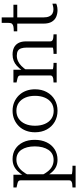

<svg xmlns="http://www.w3.org/2000/svg" viewBox="655 -1342 910 2260"><g transform="rotate(-90 1110.0 -212.0)"><path d="M289 223H33V186H35Q59 186 77.5 183Q96 180 106.5 172Q117 164 117 150V-426Q117 -441 109 -448.5Q101 -456 85 -460.5Q69 -465 44 -470L33 -472V-509H183V-381L189 -373V176Q189 179 202 181.5Q215 184 232 185Q249 186 262 186H289ZM360 10Q318 10 285 -3.5Q252 -17 224.5 -44Q197 -71 172 -112L175 -181Q198 -134 224.5 -101.5Q251 -69 284.5 -52.5Q318 -36 357 -36Q396 -36 426 -51.5Q456 -67 476 -97Q496 -127 506.5 -167.5Q517 -208 517 -258Q517 -307 506.5 -347Q496 -387 476.5 -415.5Q457 -444 428 -459Q399 -474 362 -474Q321 -474 287.5 -456Q254 -438 226.5 -405Q199 -372 175 -324L172 -390Q199 -433 227.5 -461.5Q256 -490 290 -504.5Q324 -519 368 -519Q436 -519 486.5 -486.5Q537 -454 565.5 -395.5Q594 -337 594 -258Q594 -179 565 -118.5Q536 -58 483 -24Q430 10 360 10Z M1189 -255Q1189 -177 1156.5 -117Q1124 -57 1067 -23.5Q1010 10 936 10Q863 10 805.5 -23.5Q748 -57 715.5 -117Q683 -177 683 -255Q683 -313 701.5 -361.5Q720 -410 754.5 -445Q789 -480 835 -499.5Q881 -519 936 -519Q991 -519 1037 -499.5Q1083 -480 1117.5 -445Q1152 -410 1170.5 -361.5Q1189 -313 1189 -255ZM760 -255Q760 -189 781.5 -139Q803 -89 842.5 -62Q882 -35 936 -35Q991 -35 1030 -62Q1069 -89 1090.5 -139Q1112 -189 1112 -255Q1112 -321 1090.5 -370Q1069 -419 1030 -446.5Q991 -474 936 -474Q882 -474 842.5 -446.5Q803 -419 781.5 -370Q760 -321 760 -255Z M1269 0V-37H1271Q1295 -37 1313 -40Q1331 -43 1341.5 -51Q1352 -59 1352 -73V-426Q1352 -441 1344.5 -448.5Q1337 -456 1320.5 -460.5Q1304 -465 1280 -470L1269 -472V-509H1419V-402L1425 -395V-47Q1425 -44 1437 -41.5Q1449 -39 1466 -38Q1483 -37 1497 -37H1500V0ZM1836 0H1606V-37H1608Q1622 -37 1639 -38Q1656 -39 1668 -41.5Q1680 -44 1680 -47V-349Q1680 -391 1671 -417.5Q1662 -444 1641.5 -456.5Q1621 -469 1585 -469Q1551 -469 1520.5 -455Q1490 -441 1463 -414.5Q1436 -388 1412 -350L1410 -404Q1437 -443 1465 -468.5Q1493 -494 1526 -506.5Q1559 -519 1598 -519Q1646 -519 1680.5 -502Q1715 -485 1734 -449.5Q1753 -414 1753 -359V-73Q1753 -59 1763.5 -51Q1774 -43 1792.5 -40Q1811 -37 1834 -37H1836Z M1871 -464V-505H1876Q1906 -505 1927 -509Q1948 -513 1959 -524.5Q1970 -536 1970 -557L2018 -509H2184V-464ZM2035 -157Q2035 -114 2047 -88Q2059 -62 2080 -50Q2101 -38 2129 -38Q2150 -38 2167.5 -42.5Q2185 -47 2197 -50V-5Q2188 -1 2176 2.5Q2164 6 2150 8Q2136 10 2121 10Q2080 10 2043.5 -5Q2007 -20 1984.5 -56.5Q1962 -93 1962 -156V-495L1970 -502L1971 -647H2035Z"/></g></svg>

Font: Roboto Serif 36pt Light
Style: Regular
Weight: 300
Designer: Greg Gazdowicz
Foundry: Commercial Type
Version: Version 1.008